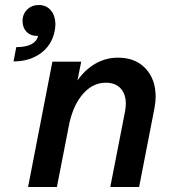

<svg xmlns="http://www.w3.org/2000/svg" viewBox="-20 -746 684 766"><path d="M482 -332Q482 -371 461 -393.5Q440 -416 402 -416Q351 -416 312.5 -373Q274 -330 257 -256L207 0H92L189 -500H304L289 -425Q319 -468 360.5 -492Q402 -516 451 -516Q520 -516 560.5 -473Q601 -430 601 -360Q601 -340 596 -313L535 0H420L479 -302Q482 -319 482 -332ZM132 -603H125Q101 -603 85.5 -619.5Q70 -636 70 -662Q70 -690 88.5 -708Q107 -726 135 -726Q165 -726 183 -704.5Q201 -683 201 -648Q201 -636 198 -622Q187 -566 142.5 -533.5Q98 -501 34 -501L45 -558Q83 -558 105 -569.5Q127 -581 132 -603Z"/></svg>

Font: MedMera Sans Semibold
Style: Italic
Weight: 600
Italic angle: -11°
Designer: Kasper Nordkvist
Foundry: UNCUT.wtf
Version: Version 1.300